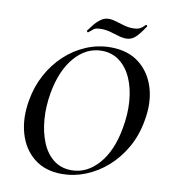

<svg xmlns="http://www.w3.org/2000/svg" viewBox="-86 -848 827 934"><g transform="rotate(10 327.0 -381.0)"><path d="M282 12Q199 12 144.5 -31.5Q90 -75 68.5 -149Q47 -223 63 -313Q75 -383 107 -442Q139 -501 186 -544.5Q233 -588 290.5 -612Q348 -636 410 -636Q496 -636 551.5 -592.5Q607 -549 629 -476Q651 -403 634 -313Q621 -238 586.5 -178Q552 -118 504 -76Q456 -34 399 -11Q342 12 282 12ZM325 -14Q401 -14 458.5 -79.5Q516 -145 536 -260Q549 -331 544 -394Q539 -457 517.5 -506Q496 -555 458.5 -583.5Q421 -612 371 -612Q294 -612 237 -546Q180 -480 160 -366Q148 -298 153 -235Q158 -172 178.5 -122Q199 -72 236 -43Q273 -14 325 -14ZM289 -689Q288 -687 284.5 -690Q281 -693 282 -696Q292 -710 306 -727.5Q320 -745 338 -758Q356 -771 378 -771Q393 -771 412.5 -765Q432 -759 454.5 -752.5Q477 -746 499 -746Q522 -746 534 -752.5Q546 -759 559 -773Q561 -775 564.5 -771.5Q568 -768 566 -766Q536 -721 517.5 -706Q499 -691 476 -691Q457 -691 436.5 -697.5Q416 -704 394 -710Q372 -716 349 -716Q323 -716 313 -708.5Q303 -701 289 -689Z"/></g></svg>

Font: Cormorant SemiBold
Style: Italic
Weight: 600
Italic angle: -10°
Designer: Christian Thalmann (Catharsis Fonts)
Foundry: Catharsis Fonts
Version: Version 4.000